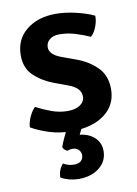

<svg xmlns="http://www.w3.org/2000/svg" viewBox="-84 -566 607 848"><g transform="rotate(-10 220.0 -142.0)"><path d="M26.5 -35.5Q27 -56 38.2 -81.2Q49.5 -106.5 64.5 -120.5Q96.5 -103.5 132 -90.5Q167.5 -77.5 204 -77.5Q240 -77.5 260.5 -92Q281 -106.5 281 -129.5Q281 -168.5 225 -188.5L168 -209.5Q116 -228.5 79 -262.8Q42 -297 42 -355Q42 -426.5 93.5 -468Q145 -509.5 225 -509.5Q268.5 -509.5 316.8 -498Q365 -486.5 396.5 -471Q397.5 -448.5 387.2 -422Q377 -395.5 361.5 -382.5Q333.5 -395.5 297.8 -406.5Q262 -417.5 225.5 -417.5Q197.5 -417.5 181.5 -404Q165.5 -390.5 165.5 -369.5Q165.5 -337 218 -317.5L280 -295Q336 -274.5 372.5 -237.5Q409 -200.5 409 -140.5Q409 -69 354 -27.8Q299 13.5 205.5 13.5Q152.5 13.5 106.2 -1.2Q60 -16 26.5 -35.5ZM152 75.5Q157.5 59 169 34.2Q180.5 9.5 189.5 -6H260Q254.5 1 247.8 13.8Q241 26.5 237.5 35Q276.5 38.5 302.8 62.2Q329 86 329 123Q329 169 293 197.8Q257 226.5 201.5 226.5Q177.5 226.5 155 220.2Q132.5 214 120 205Q121.5 171 142.5 147Q151.5 153 164.5 156.8Q177.5 160.5 191 160.5Q212 160.5 222.2 150.5Q232.5 140.5 232.5 126Q232.5 111 222.5 100.8Q212.5 90.5 194 90.5Q183.5 90.5 171.5 95Q157.5 89 152 75.5Z"/></g></svg>

Font: Signika Negative SemiBold
Style: Regular
Weight: 600
Designer: Anna Giedryś
Foundry: Anna Giedryś
Version: Version 2.000; ttfautohint (v1.8.3) -l 8 -r 50 -G 200 -x 9 -